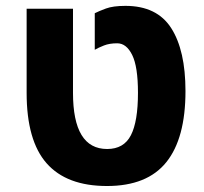

<svg xmlns="http://www.w3.org/2000/svg" viewBox="-20 -619 690 651"><path d="M342.8 11.7Q206.1 11.7 138.2 -65.2Q70.3 -142.1 70.3 -304.2V-589.4H227.5V-304.2Q227.5 -113.8 343.3 -113.8Q399.9 -113.8 423.8 -160.4Q447.8 -207 447.8 -304.2Q447.8 -393.1 428.2 -432.6Q408.7 -472.2 377.4 -472.2Q351.1 -472.2 332.5 -464.8Q314 -457.5 301.3 -450.2V-574.2Q314.9 -581.1 339.1 -590.1Q363.3 -599.1 405.3 -599.1Q512.2 -599.1 560.5 -523.7Q608.9 -448.2 608.9 -310.1Q608.9 -149.9 543.9 -69.1Q479 11.7 342.8 11.7Z"/></svg>

Font: Lunasima
Style: Bold
Weight: 700
Designer: The DocRepair Project, Monotype Design Team
Foundry: Google
Version: Version 2.009